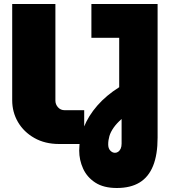

<svg xmlns="http://www.w3.org/2000/svg" viewBox="-20 -720 852 960"><path d="M276 0Q205 0 152 -30Q99 -60 70 -109.5Q41 -159 41 -219V-700H257V-217Q257 -198 270 -183.5Q283 -169 303 -169H401V0ZM564 220Q498 220 456.5 193Q415 166 395.5 123Q376 80 376 33Q376 -26 399 -83.5Q422 -141 466.5 -192Q511 -243 576 -284V-531H437V-700H768V-32Q768 53 745.5 109Q723 165 678 192.5Q633 220 564 220ZM555 44Q564 44 571.5 38.5Q579 33 583.5 23Q588 13 588 -2V-125Q563 -103 548 -81.5Q533 -60 527 -39.5Q521 -19 521 2Q521 22 531.5 33Q542 44 555 44Z"/></svg>

Font: MuseoModerno Thin Black
Style: Regular
Weight: 900
Version: Version 1.002